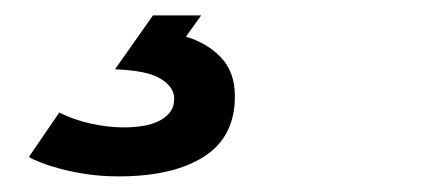

<svg xmlns="http://www.w3.org/2000/svg" viewBox="-20 -34 549 247"><path d="M282.2 89.8Q282.2 142.1 242.4 167.5Q202.6 192.9 132.8 192.9Q111.3 192.9 92.8 190.2Q74.2 187.5 59.3 183.6Q44.4 179.7 33.7 175.5Q22.9 171.4 17.1 168L56.2 110.8Q74.7 120.1 96.9 125Q119.1 129.9 139.2 129.9Q150.9 129.9 162.6 128.2Q174.3 126.5 183.6 122.1Q192.9 117.7 198.5 110.6Q204.1 103.5 204.1 92.8Q204.1 78.1 186.8 67.4Q169.4 56.6 127.9 55.2L176.8 -14.2H238.8L219.2 13.2Q247.1 21.5 264.6 40.3Q282.2 59.1 282.2 89.8Z"/></svg>

Font: Clear Sans Medium
Style: Italic
Weight: 500
Italic angle: -12°
Foundry: Intel Corporation
Version: Version 1.00